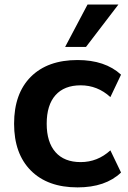

<svg xmlns="http://www.w3.org/2000/svg" viewBox="-20 -814 562 845"><path d="M321.3 10.7Q189.5 10.7 115.7 -63.5Q42 -137.7 42 -269.5Q42 -402.3 115.7 -476.1Q189.5 -549.8 321.3 -549.8Q442.4 -549.8 512.7 -485.4L465.8 -386.7Q409.2 -438.5 335 -438.5Q262.7 -438.5 224.1 -395Q185.5 -351.6 185.5 -269.5Q185.5 -188.5 224.1 -144.5Q262.7 -100.6 335 -100.6Q409.2 -100.6 465.8 -152.3L512.7 -54.7Q444.3 10.7 321.3 10.7ZM266.6 -607.4 365.2 -793.9H501L358.4 -607.4Z"/></svg>

Font: Min Sans Bold
Style: Regular
Weight: 700
Designer: Jinseong-Kim, NotoSansCJK, Nunito
Foundry: Jinseong-Kim
Version: Version 1.400;Glyphs 3.1.2 (3151)